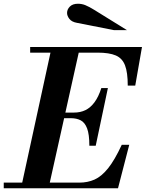

<svg xmlns="http://www.w3.org/2000/svg" viewBox="-33 -1005 778 1025"><path d="M79 0 243 -754H394L226 0ZM-13 0V-30H390Q435 -30 472 -46.5Q509 -63 544 -106.5Q579 -150 617 -232H657L597 0ZM444 -227Q444 -288 432 -319.5Q420 -351 398 -362.5Q376 -374 346 -374H259V-404H362Q396 -404 423 -417Q450 -430 471.5 -459Q493 -488 508 -535H543L478 -227ZM649 -548Q649 -618 634.5 -656Q620 -694 585 -709Q550 -724 488 -724H128V-754H725L689 -548ZM576 -844 378 -883Q350 -888 337.5 -904Q325 -920 325 -936Q325 -955 340 -970Q355 -985 383 -985Q404 -985 422.5 -977.5Q441 -970 469 -953L645 -844Z"/></svg>

Font: Libre Bodoni
Style: Bold Italic
Weight: 700
Italic angle: -13°
Version: Version 2.005;gftools[0.9.23]